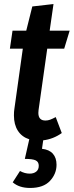

<svg xmlns="http://www.w3.org/2000/svg" viewBox="-20 -681 365 951"><path d="M171 -136Q170 -131 170 -122Q170 -84 205 -84Q217 -84 228 -88Q239 -92 256 -101L286 -22Q244 8 194 14L188 56Q224 60 242 80.5Q260 101 260 135Q260 180 227.5 215Q195 250 129 250Q75 250 43 222L79 166Q103 179 127 179Q147 179 159.5 169Q172 159 172 140Q172 121 157 113.5Q142 106 103 106L125 9Q88 -3 68.5 -33.5Q49 -64 49 -109Q49 -129 51 -140L93 -440H29L42 -529H110L140 -649L245 -661L226 -529H325L298 -440H214Z"/></svg>

Font: Fira Sans Extra Condensed Medium
Style: Italic
Weight: 500
Width: 3
Italic angle: -8°
Designer: Carrois Corporate & Edenspiekermann AG
Foundry: Carrois Corporate GbR & Edenspiekermann AG
Version: Version 4.203